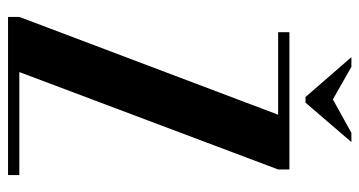

<svg xmlns="http://www.w3.org/2000/svg" viewBox="-228 -665 893 477"><g transform="rotate(90 218.5 -426.5)"><path d="M60 -671V-699H401V-671L159 -28H415V0H22V-28L265 -671ZM146 -853 227 -807 310 -853H333L235 -739H221L122 -853Z"/></g></svg>

Font: Moniqa Black Heading
Style: Regular
Weight: 900
Designer: Rajesh Rajput
Foundry: Rajesh Rajput
Version: Version 1.000